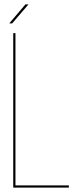

<svg xmlns="http://www.w3.org/2000/svg" viewBox="-20 -850 372 870"><path d="M95 -830H109L35 -744H22ZM292 0H40V-700H50V-10H292Z"/></svg>

Font: Bebas Neue Thin
Style: Regular
Weight: 200
Designer: Ryoichi Tsunekawa
Foundry: Ryoichi Tsunekawa
Version: Version 1.003;PS 001.003;hotconv 1.0.70;makeotf.lib2.5.58329